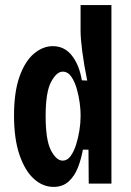

<svg xmlns="http://www.w3.org/2000/svg" viewBox="-20 -720 513 753"><path d="M190 13Q148 13 113 -18.5Q78 -50 56.5 -112.5Q35 -175 35 -267Q35 -359 56.5 -419.5Q78 -480 113 -509.5Q148 -539 187 -539Q233 -539 262 -502Q291 -465 301 -405L322 -404Q309 -468 302.5 -519Q296 -570 296 -599V-700H417V0H328L327 -133H305Q299 -98 286 -64Q273 -30 249.5 -8.5Q226 13 190 13ZM226 -90Q244 -90 257 -108Q270 -126 278.5 -153Q287 -180 291.5 -209Q296 -238 296 -261V-274Q296 -290 292.5 -317Q289 -344 281 -372Q273 -400 259.5 -419.5Q246 -439 226 -439Q202 -439 180.5 -399Q159 -359 159 -265Q159 -170 180 -130Q201 -90 226 -90Z"/></svg>

Font: Bricolage Grotesque 10pt Condensed SemiBold
Style: Regular
Weight: 600
Width: 3
Designer: Mathieu Triay
Foundry: Atelier Triay
Version: Version 1.000; ttfautohint (v1.8.4.7-5d5b);gftools[0.9.32]